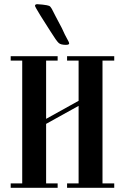

<svg xmlns="http://www.w3.org/2000/svg" viewBox="-20 -896 596 916"><path d="M221 -746 174 -820Q147 -864 147 -868Q147 -876 158 -876L183 -874Q208 -871 214.5 -868Q221 -865 227 -854Q229 -850 247 -815Q265 -780 275 -762L289 -732L308 -696L310 -689Q310 -682 294 -682Q270 -682 260 -691Q249 -701 221 -746ZM31 0V-21H86V-607H31V-628H255V-607H200V-329L355 -415V-607H300V-628H525V-607H469V-21H525V0H300V-21H355V-391L200 -305V-21H255V0Z"/></svg>

Font: Pochaevsk Unicode
Style: Normal
Weight: 400
Version: Version 1.1